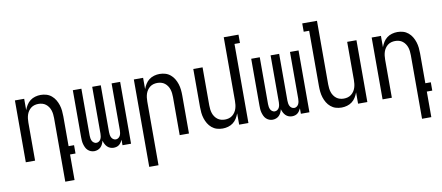

<svg xmlns="http://www.w3.org/2000/svg" viewBox="-79 -1055 3658 1590"><g transform="rotate(-10 1750.0 -260.0)"><path d="M358 215V-320Q358 -337 356 -353.5Q354 -370 349 -385.5Q344 -401 334.5 -415Q325 -429 312 -439Q299 -449 283 -453.5Q267 -458 250 -458Q233 -458 217 -453.5Q201 -449 188 -439Q175 -429 165.5 -415Q156 -401 151 -385.5Q146 -370 144 -353.5Q142 -337 142 -320V0H64V-520H142V-425Q150 -447 162.5 -467Q175 -487 193.5 -501Q212 -515 235 -521.5Q258 -528 281 -528Q306 -528 329.5 -521Q353 -514 372 -498Q391 -482 403.5 -461Q416 -440 423.5 -416.5Q431 -393 433.5 -368.5Q436 -344 436 -320V-70H482V0H436V215Z M639 8Q624 8 610 2.5Q596 -3 585 -13.5Q574 -24 567.5 -38Q561 -52 557 -66.5Q553 -81 552 -96Q551 -111 551 -126V-520H623V-126Q623 -115 625 -103Q627 -91 632 -81Q637 -71 647 -64Q657 -57 668 -57Q680 -57 690 -64Q700 -71 705 -81Q710 -91 712 -103Q714 -115 714 -126V-520H786V-126Q786 -115 788 -103Q790 -91 795 -81Q800 -71 810 -64Q820 -57 832 -57Q843 -57 853 -64Q863 -71 868 -81Q873 -91 875 -103Q877 -115 877 -126V-520H949V0H877V-46Q872 -35 865 -24.5Q858 -14 848.5 -6.5Q839 1 827 4.5Q815 8 802 8Q787 8 773 2.5Q759 -3 748.5 -13.5Q738 -24 731 -38Q724 -52 720 -66Q717 -52 710.5 -38Q704 -24 693.5 -13.5Q683 -3 668.5 2.5Q654 8 639 8Z M1064 215V-520H1142V-425Q1150 -447 1162.5 -467Q1175 -487 1193.5 -501Q1212 -515 1235 -521.5Q1258 -528 1281 -528Q1306 -528 1329.5 -521Q1353 -514 1372 -498Q1391 -482 1403.5 -461Q1416 -440 1423.5 -416.5Q1431 -393 1433.5 -368.5Q1436 -344 1436 -320V0H1358V-320Q1358 -337 1356 -353.5Q1354 -370 1349 -385.5Q1344 -401 1334.5 -415Q1325 -429 1312 -439Q1299 -449 1283 -453.5Q1267 -458 1250 -458Q1233 -458 1217 -453.5Q1201 -449 1188 -439Q1175 -429 1165.5 -415Q1156 -401 1151 -385.5Q1146 -370 1144 -353.5Q1142 -337 1142 -320V215Z M1719 8Q1694 8 1670.5 1Q1647 -6 1628 -22Q1609 -38 1596.5 -59Q1584 -80 1576.5 -103.5Q1569 -127 1566.5 -151.5Q1564 -176 1564 -200V-520H1642V-200Q1642 -183 1644 -166.5Q1646 -150 1651 -134.5Q1656 -119 1665.5 -105Q1675 -91 1688 -81Q1701 -71 1717 -66.5Q1733 -62 1750 -62Q1767 -62 1783 -66.5Q1799 -71 1812 -81Q1825 -91 1834.5 -105Q1844 -119 1849 -134.5Q1854 -150 1856 -166.5Q1858 -183 1858 -200V-735H1982V-665H1936V0H1858V-95Q1850 -73 1837.5 -53Q1825 -33 1806.5 -19Q1788 -5 1765 1.5Q1742 8 1719 8Z M2139 8Q2124 8 2110 2.5Q2096 -3 2085 -13.5Q2074 -24 2067.5 -38Q2061 -52 2057 -66.5Q2053 -81 2052 -96Q2051 -111 2051 -126V-520H2123V-126Q2123 -115 2125 -103Q2127 -91 2132 -81Q2137 -71 2147 -64Q2157 -57 2168 -57Q2180 -57 2190 -64Q2200 -71 2205 -81Q2210 -91 2212 -103Q2214 -115 2214 -126V-520H2286V-126Q2286 -115 2288 -103Q2290 -91 2295 -81Q2300 -71 2310 -64Q2320 -57 2332 -57Q2343 -57 2353 -64Q2363 -71 2368 -81Q2373 -91 2375 -103Q2377 -115 2377 -126V-520H2449V0H2377V-46Q2372 -35 2365 -24.5Q2358 -14 2348.5 -6.5Q2339 1 2327 4.5Q2315 8 2302 8Q2287 8 2273 2.5Q2259 -3 2248.5 -13.5Q2238 -24 2231 -38Q2224 -52 2220 -66Q2217 -52 2210.5 -38Q2204 -24 2193.5 -13.5Q2183 -3 2168.5 2.5Q2154 8 2139 8Z M2719 8Q2694 8 2670.5 1Q2647 -6 2628 -22Q2609 -38 2596.5 -59Q2584 -80 2576.5 -103.5Q2569 -127 2566.5 -151.5Q2564 -176 2564 -200V-665H2518V-735H2642V-200Q2642 -183 2644 -166.5Q2646 -150 2651 -134.5Q2656 -119 2665.5 -105Q2675 -91 2688 -81Q2701 -71 2717 -66.5Q2733 -62 2750 -62Q2767 -62 2783 -66.5Q2799 -71 2812 -81Q2825 -91 2834.5 -105Q2844 -119 2849 -134.5Q2854 -150 2856 -166.5Q2858 -183 2858 -200V-520H2936V0H2858V-95Q2850 -73 2837.5 -53Q2825 -33 2806.5 -19Q2788 -5 2765 1.5Q2742 8 2719 8Z M3358 215V-320Q3358 -337 3356 -353.5Q3354 -370 3349 -385.5Q3344 -401 3334.5 -415Q3325 -429 3312 -439Q3299 -449 3283 -453.5Q3267 -458 3250 -458Q3233 -458 3217 -453.5Q3201 -449 3188 -439Q3175 -429 3165.5 -415Q3156 -401 3151 -385.5Q3146 -370 3144 -353.5Q3142 -337 3142 -320V0H3064V-520H3142V-425Q3150 -447 3162.5 -467Q3175 -487 3193.5 -501Q3212 -515 3235 -521.5Q3258 -528 3281 -528Q3306 -528 3329.5 -521Q3353 -514 3372 -498Q3391 -482 3403.5 -461Q3416 -440 3423.5 -416.5Q3431 -393 3433.5 -368.5Q3436 -344 3436 -320V-70H3482V0H3436V215Z"/></g></svg>

Font: Iosevka
Style: Regular
Weight: 400
Monospace: yes
Designer: Belleve Invis
Foundry: Belleve Invis
Version: Version 33.2.3; ttfautohint (v1.8.4)